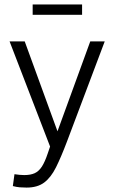

<svg xmlns="http://www.w3.org/2000/svg" viewBox="-20 -685 515 861"><path d="M99.1 156.2Q83 156.2 68.6 155Q54.2 153.8 37.6 149.4L44.9 96.2Q57.6 98.1 68.4 99.1Q79.1 100.1 88.9 100.1Q117.2 100.1 135.7 91.6Q154.3 83 168 61.8Q181.6 40.5 194.3 2.4L204.6 -27.8L22.9 -499.5H90.8L237.8 -96.2L384.8 -499.5H449.7L279.8 -48.8Q253.9 19.5 231.2 65.2Q208.5 110.8 178.2 133.5Q147.9 156.2 99.1 156.2ZM126.5 -618.7V-665H348.1V-618.7Z"/></svg>

Font: Pontano Sans Light
Style: Regular
Weight: 300
Designer: Vernon Adams
Foundry: Vernon Adams
Version: Version 2.001